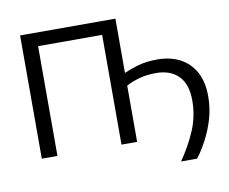

<svg xmlns="http://www.w3.org/2000/svg" viewBox="-90 -827 1302 1094"><g transform="rotate(-10 561.0 -280.0)"><path d="M871 153.5Q925 76 959.8 -5.5Q994.5 -87 994.5 -178Q994.5 -272 947.8 -319.8Q901 -367.5 817 -367.5Q763.5 -367.5 720.5 -355.5Q677.5 -343.5 644 -325.5V0H553.5V-635H183V0H92.5V-713H644V-399Q677 -414 725.2 -428.2Q773.5 -442.5 839 -442.5Q911.5 -442.5 967.8 -413.8Q1024 -385 1056 -327.8Q1088 -270.5 1088 -185.5Q1088 -117.5 1069.5 -55Q1051 7.5 1022.5 61Q994 114.5 964 153.5Z"/></g></svg>

Font: Commissioner
Style: Regular
Weight: 400
Designer: Kostas Bartsokas
Foundry: Kostas Bartsokas
Version: Version 1.000; ttfautohint (v1.8.3)